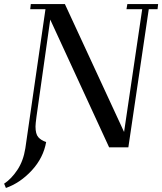

<svg xmlns="http://www.w3.org/2000/svg" viewBox="-27 -722 795 941"><path d="M-6.8 178.2Q28.8 154.8 58.1 110.8Q87.4 66.9 97.2 4.9L195.8 -676.8H121.1L124 -702.1H291L581.1 -75.2L669.9 -676.8H592.8L597.2 -702.1H748L745.1 -676.8H702.1L602.1 0H507.8L219.2 -626L151.9 -150.9Q147 -114.3 147 -102.1Q147 -65.4 160.6 -49.8Q174.3 -34.2 199.2 -25.9Q185.5 51.8 128.7 113.3Q71.8 174.8 2 199.2Z"/></svg>

Font: Dehuti Alt
Style: Bold-Italic
Weight: 700
Version: Version 1.2